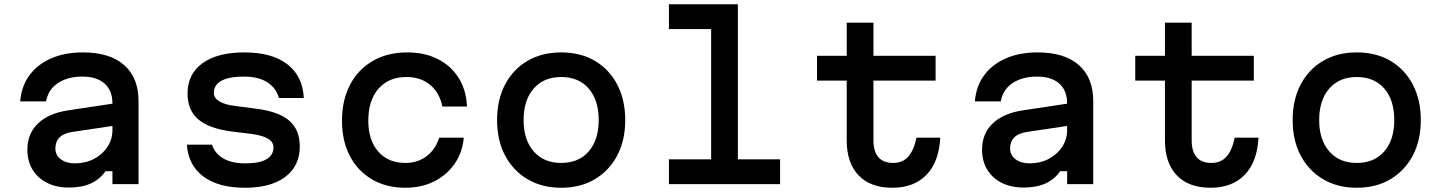

<svg xmlns="http://www.w3.org/2000/svg" viewBox="-20 -868 6790 905"><path d="M521 -381V-276L320 -246Q280 -240 260.5 -220Q241 -200 241 -168Q241 -137 266.5 -117.5Q292 -98 333 -98Q383 -98 423 -119Q463 -140 486.5 -175.5Q510 -211 510 -255V-380Q510 -441 473 -474Q436 -507 368 -507Q321 -507 285 -493Q249 -479 226.5 -453.5Q204 -428 197 -390H75Q81 -462 119 -513.5Q157 -565 221.5 -593Q286 -621 371 -621Q497 -621 565 -561.5Q633 -502 633 -391V0H510V-61H477Q452 -24 409.5 -4Q367 16 305 16Q245 16 201 -6.5Q157 -29 133 -69Q109 -109 109 -163Q109 -238 159 -286Q209 -334 302 -348Z M979 -186Q993 -144 1033 -121Q1073 -98 1135 -98Q1202 -98 1235.5 -117Q1269 -136 1269 -174Q1269 -199 1243 -214.5Q1217 -230 1164 -237L1073 -248Q966 -262 915 -305Q864 -348 864 -427Q864 -519 934.5 -570Q1005 -621 1132 -621Q1262 -621 1334.5 -565Q1407 -509 1412 -406H1295Q1281 -454 1239.5 -480.5Q1198 -507 1130 -507Q1060 -507 1024 -487.5Q988 -468 988 -430Q988 -406 1014 -390Q1040 -374 1093 -368L1184 -356Q1292 -343 1342.5 -300Q1393 -257 1393 -178Q1393 -116 1362 -72.5Q1331 -29 1273.5 -6Q1216 17 1134 17Q1009 17 938 -36.5Q867 -90 861 -186Z M1891 17Q1801 17 1733.5 -22.5Q1666 -62 1629 -133Q1592 -204 1592 -299Q1592 -396 1630 -468.5Q1668 -541 1737.5 -581Q1807 -621 1899 -621Q1982 -621 2044 -589.5Q2106 -558 2142 -500.5Q2178 -443 2181 -366H2065Q2052 -431 2007.5 -468Q1963 -505 1896 -505Q1812 -505 1764 -450Q1716 -395 1716 -299Q1716 -207 1763 -153.5Q1810 -100 1891 -100Q1949 -100 1991 -132Q2033 -164 2050 -219H2166Q2160 -149 2122.5 -95.5Q2085 -42 2025.5 -12.5Q1966 17 1891 17Z M2625 17Q2535 17 2467 -23Q2399 -63 2361 -134.5Q2323 -206 2323 -302Q2323 -398 2361 -470Q2399 -542 2467 -581.5Q2535 -621 2625 -621Q2716 -621 2783.5 -581.5Q2851 -542 2889 -470Q2927 -398 2927 -302Q2927 -206 2889 -134.5Q2851 -63 2783.5 -23Q2716 17 2625 17ZM2625 -100Q2708 -100 2755 -154.5Q2802 -209 2802 -302Q2802 -396 2755 -450.5Q2708 -505 2625 -505Q2543 -505 2495.5 -450.5Q2448 -396 2448 -302Q2448 -209 2495.5 -154.5Q2543 -100 2625 -100Z M3133 -848H3458V-117H3657V0H3133V-117H3332V-731H3133Z M4097 -761V-605H4390V-488H4097V-207Q4097 -154 4120.5 -127Q4144 -100 4190 -100Q4234 -100 4260.5 -129Q4287 -158 4300 -219H4412Q4406 -105 4347 -44Q4288 17 4186 17Q4083 17 4027 -41.5Q3971 -100 3971 -207V-488H3831V-605H3971V-761Z M5021 -381V-276L4820 -246Q4780 -240 4760.5 -220Q4741 -200 4741 -168Q4741 -137 4766.5 -117.5Q4792 -98 4833 -98Q4883 -98 4923 -119Q4963 -140 4986.5 -175.5Q5010 -211 5010 -255V-380Q5010 -441 4973 -474Q4936 -507 4868 -507Q4821 -507 4785 -493Q4749 -479 4726.5 -453.5Q4704 -428 4697 -390H4575Q4581 -462 4619 -513.5Q4657 -565 4721.5 -593Q4786 -621 4871 -621Q4997 -621 5065 -561.5Q5133 -502 5133 -391V0H5010V-61H4977Q4952 -24 4909.5 -4Q4867 16 4805 16Q4745 16 4701 -6.5Q4657 -29 4633 -69Q4609 -109 4609 -163Q4609 -238 4659 -286Q4709 -334 4802 -348Z M5597 -761V-605H5890V-488H5597V-207Q5597 -154 5620.5 -127Q5644 -100 5690 -100Q5734 -100 5760.5 -129Q5787 -158 5800 -219H5912Q5906 -105 5847 -44Q5788 17 5686 17Q5583 17 5527 -41.5Q5471 -100 5471 -207V-488H5331V-605H5471V-761Z M6375 17Q6285 17 6217 -23Q6149 -63 6111 -134.5Q6073 -206 6073 -302Q6073 -398 6111 -470Q6149 -542 6217 -581.5Q6285 -621 6375 -621Q6466 -621 6533.5 -581.5Q6601 -542 6639 -470Q6677 -398 6677 -302Q6677 -206 6639 -134.5Q6601 -63 6533.5 -23Q6466 17 6375 17ZM6375 -100Q6458 -100 6505 -154.5Q6552 -209 6552 -302Q6552 -396 6505 -450.5Q6458 -505 6375 -505Q6293 -505 6245.5 -450.5Q6198 -396 6198 -302Q6198 -209 6245.5 -154.5Q6293 -100 6375 -100Z"/></svg>

Font: Martian Mono SemiExpanded Medium
Style: Regular
Weight: 500
Width: 6
Designer: Roman Shamin
Foundry: Evil Martians
Version: Version 1.000